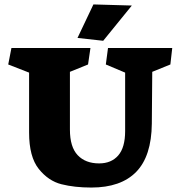

<svg xmlns="http://www.w3.org/2000/svg" viewBox="-20 -821 803 854"><path d="M439 -639.6 566.4 -796.4 395.5 -801.3 324.7 -652.3ZM109.4 -231.4Q109.4 -123.5 152.3 -69.8Q195.3 -16.1 253.4 -1.5Q311.5 13.2 386.2 13.2Q517.6 13.2 585.7 -56.4Q653.8 -126 655.3 -271L657.2 -501.5L737.8 -534.2L746.1 -607.4H460.4L450.7 -534.2L536.6 -498V-237.8Q536.6 -165 505.9 -129.6Q475.1 -94.2 420.9 -94.2Q360.4 -94.2 325.7 -130.6Q291 -167 291 -244.6V-501.5L371.6 -534.2L382.3 -607.4H30.8L16.6 -534.2L109.4 -498Z"/></svg>

Font: Neuton ExtraBold
Style: Regular
Weight: 800
Designer: Brian M Zick
Foundry: Brian M Zick
Version: Version 1.560